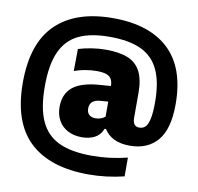

<svg xmlns="http://www.w3.org/2000/svg" viewBox="-100 -853 1223 1188"><g transform="rotate(10 511.0 -259.5)"><path d="M508 -328 575 -333Q574 -361.5 563.8 -378Q553.5 -394.5 531.2 -401.8Q509 -409 471 -409Q438 -409 401.2 -402.8Q364.5 -396.5 332 -384.5L333.5 -523Q371.5 -535 417.2 -542Q463 -549 504.5 -549Q591.5 -549 645 -526.8Q698.5 -504.5 724.2 -454.2Q750 -404 750 -319.5V-164Q750 -110 791.5 -110Q814 -110 829 -124.2Q844 -138.5 852.5 -176Q861 -213.5 861 -281Q861 -407.5 824.5 -484.5Q788 -561.5 712.2 -596.5Q636.5 -631.5 515.5 -631.5Q395 -631.5 320 -595Q245 -558.5 208.5 -477.2Q172 -396 172 -260.5Q172 -124 209.5 -42.5Q247 39 325.8 75.8Q404.5 112.5 533 112.5Q645 112.5 755 85V203Q644.5 230 533 230Q289 230 161.5 109.5Q34 -11 34 -260Q34 -508 158.5 -628.5Q283 -749 515.5 -749Q745 -749 866.8 -634Q988.5 -519 988.5 -292Q988.5 -133.5 926 -61.5Q863.5 10.5 753.5 10.5Q638 10.5 591 -65.5H582Q567 -25.5 532.5 -7.5Q498 10.5 452 10.5Q401 10.5 363 -9.5Q325 -29.5 304.5 -66.2Q284 -103 284 -151Q284 -232.5 337.2 -276.2Q390.5 -320 508 -328ZM528 -231.5Q493.5 -229 476.8 -214.2Q460 -199.5 460 -172Q460 -146 474.8 -132.8Q489.5 -119.5 515 -119.5Q530.5 -119.5 546.8 -124.8Q563 -130 575 -141V-235Z"/></g></svg>

Font: Encode Sans Semi Condensed ExBd
Style: Regular
Weight: 800
Width: 4
Designer: Multiple Designers
Foundry: Impallari Type
Version: Version 2.000